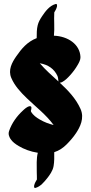

<svg xmlns="http://www.w3.org/2000/svg" viewBox="-20 -826 451 953"><path d="M162.5 29.4C162.5 40.1 163.6 53 163.2 64.9C157.6 73.7 152.4 83.3 149.9 93.3C148.9 97.3 147.5 109.1 156.2 106.7C181.2 99.6 198.3 78 213 60.1C226.2 43.7 242 22 246 -1.7C249.8 -23.8 249.6 -47.1 249.2 -70.6C273.8 -78.3 294 -92.7 309.7 -108.4C327.3 -125.9 343.6 -144.4 357.4 -165.2C376.8 -194.5 400.5 -239.2 379.6 -285.5C356.3 -337.6 317.4 -377.7 276.6 -415.5C280.7 -415.3 285.7 -417.3 288.6 -418.8C303.5 -426.7 316.3 -439.7 327.5 -452C342 -467.9 355.2 -485.5 365.8 -504.2C372.1 -515.2 379.9 -529.3 379.4 -542.6C377 -606.5 316.7 -646.2 247.6 -648.8C251.8 -686 247 -726 249.4 -764.5C255 -773.3 260.1 -782.8 262.6 -792.7C263.4 -796.7 264.7 -808.4 256.1 -806.1C225.3 -797.8 204.2 -768.4 188.4 -744.8C179.4 -731.4 171.1 -716.9 167.2 -701.1C162.4 -682.3 161.9 -659.3 162.1 -636.7C115.8 -619.1 86.9 -584.4 60.5 -546.2C39.6 -516 19 -478.6 36.2 -438.9C52.8 -399.9 82.5 -368.2 112.5 -339.1C156.5 -296.5 209 -256.8 246.2 -205.4C222.3 -211.2 199.1 -220.2 177.8 -232.6C161.5 -242 143.6 -254.5 134.3 -271.5C133.8 -272.8 133.4 -274.1 133.1 -275.5C135.4 -282.3 140.7 -300.8 127 -298.8C114.3 -296.9 101.6 -284.7 92.9 -276.5C64.5 -250.3 38.9 -216 25.3 -176.3C19.8 -160.7 25.1 -147.6 31.9 -136.7C41.5 -121.5 57.5 -110.3 72.6 -101.3C98.7 -85.7 131.5 -73.2 167.7 -67.7C160.2 -40 162.4 -2.7 162.5 29.4ZM177.4 -512C219.1 -505.1 249 -484.3 265.4 -448.7C268.7 -439.6 268.9 -431.1 270.2 -421.4C237.8 -451.2 205.7 -478.9 177.4 -512Z"/></svg>

Font: Quiapo Free
Style: Regular
Weight: 400
Designer: Aaron Amar
Version: Version 001.002